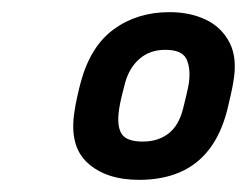

<svg xmlns="http://www.w3.org/2000/svg" viewBox="-20 -725 406 316"><path d="M209 -429Q154 -429 123.5 -457.5Q93 -486 103 -544Q104 -552 107.5 -567.5Q111 -583 113 -590Q129 -649 167.5 -677Q206 -705 259 -705Q293 -705 319 -692.5Q345 -680 358 -654.5Q371 -629 364 -590Q363 -583 359.5 -567.5Q356 -552 354 -544Q344 -505 324.5 -479.5Q305 -454 276 -441.5Q247 -429 209 -429ZM215 -492Q240 -492 257 -505Q274 -518 281 -545Q283 -553 286.5 -567.5Q290 -582 291 -589Q294 -614 286.5 -628.5Q279 -643 252 -643Q227 -643 210 -628.5Q193 -614 186 -589Q184 -582 180.5 -567.5Q177 -553 176 -545Q172 -518 180 -505Q188 -492 215 -492Z"/></svg>

Font: Rubik
Style: Italic
Weight: 400
Italic angle: -12°
Designer: Hubert and Fischer
Foundry: Hubert and Fischer
Version: Version 2.300;gftools[0.9.30]